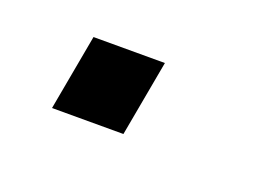

<svg xmlns="http://www.w3.org/2000/svg" viewBox="-35 -167 335 235"><g transform="rotate(20 133.0 -49.5)"><path d="M40 0 58 -99H151L133 0Z"/></g></svg>

Font: Archivo SemiExpanded Light
Style: Italic
Weight: 300
Width: 6
Italic angle: -10°
Designer: Hector Gatti
Foundry: Omnibus-Type
Version: Version 2.001